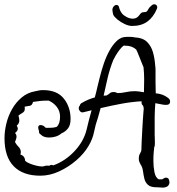

<svg xmlns="http://www.w3.org/2000/svg" viewBox="-20 -788 823 895"><path d="M730 86Q726 86 721.5 85.5Q717 85 713 85H709Q682 85 669.5 73.5Q657 62 653 45Q649 28 646.5 9.5Q644 -9 635 -22Q632 -27 629.5 -33.5Q627 -40 627 -49Q627 -63 633 -73Q639 -83 639 -88Q639 -103 640.5 -131Q642 -159 643.5 -187.5Q645 -216 646 -230Q647 -246 648.5 -263.5Q650 -281 650 -281Q649 -295 644 -298.5Q639 -302 640 -316Q591 -313 543.5 -304Q496 -295 449 -284L437 -241Q425 -207 418.5 -173.5Q412 -140 393 -108Q372 -72 335.5 -40.5Q299 -9 255.5 11Q212 31 168 31Q87 31 44 -13Q1 -57 1 -144Q1 -176 9.5 -211.5Q18 -247 36 -279Q54 -311 81.5 -334Q109 -357 146 -363Q154 -365 162.5 -366.5Q171 -368 181 -368Q246 -368 277.5 -328.5Q309 -289 309 -233Q309 -205 297 -189.5Q285 -174 266 -166Q244 -147 208 -147Q183 -147 170 -161Q160 -166 162 -178Q161 -179 161 -180Q161 -181 160 -182Q158 -190 158 -193Q158 -205 169 -205Q182 -205 192 -193Q194 -193 195 -192.5Q196 -192 197 -192Q208 -192 221 -192.5Q234 -193 245 -197Q260 -212 260 -244Q260 -270 245 -289.5Q230 -309 207 -319H201Q182 -319 168 -317.5Q154 -316 134 -313Q130 -297 119.5 -295Q109 -293 96 -291L95 -290Q97 -275 92.5 -269Q88 -263 81 -259.5Q74 -256 66 -249L67 -245Q70 -235 70 -226Q70 -214 60 -204L58 -202Q63 -194 63 -189Q63 -177 50 -168Q57 -161 57 -151Q57 -146 55 -140Q53 -134 50 -126L51 -124Q57 -113 67 -103Q77 -93 77 -79Q77 -76 76.5 -73.5Q76 -71 75 -68Q96 -61 97 -39L98 -38Q105 -31 120 -25Q135 -19 150.5 -15.5Q166 -12 176 -12Q182 -12 187.5 -14Q193 -16 199 -16Q206 -16 209 -15L210 -16Q221 -22 228 -17Q284 -37 327.5 -83.5Q371 -130 384 -185Q389 -208 395 -230Q401 -252 407 -274L370 -265Q360 -262 353.5 -269Q347 -276 347 -284Q347 -291 352 -296Q354 -305 363 -309Q390 -325 422 -334Q426 -348 429 -361Q432 -374 435 -387Q439 -403 446 -431Q453 -459 463.5 -490.5Q474 -522 489.5 -550.5Q505 -579 524.5 -597.5Q544 -616 569 -616Q581 -616 590 -616Q599 -616 606 -614Q646 -612 665.5 -592.5Q685 -573 693 -544.5Q701 -516 703 -487Q705 -474 705 -461.5Q705 -449 705 -437V-403Q705 -393 705.5 -380.5Q706 -368 706 -353Q721 -352 735.5 -347Q750 -342 763 -332Q773 -325 773 -315Q773 -299 754 -299Q743 -299 730.5 -302Q718 -305 704 -307Q703 -291 702 -275Q701 -259 701 -243V-158Q701 -156 701.5 -145.5Q702 -135 702 -124Q702 -116 701.5 -110Q701 -104 699 -103Q698 -96 696.5 -78Q695 -60 695 -39Q695 -11 700 14.5Q705 40 720 48H733Q738 48 741 45Q748 40 753 40Q767 40 769 55Q770 58 770 63Q770 70 764.5 77Q759 84 745 86Q741 87 737.5 86.5Q734 86 730 86ZM463 -342Q466 -342 469.5 -342.5Q473 -343 477 -343Q486 -348 492 -353.5Q498 -359 510 -359Q515 -359 519.5 -357.5Q524 -356 528 -354Q546 -354 566.5 -358.5Q587 -363 606 -363Q617 -363 628 -361.5Q639 -360 651 -358Q651 -371 651.5 -386.5Q652 -402 652 -418Q652 -447 649 -475L646 -482Q645 -485 639.5 -498Q634 -511 627.5 -528Q621 -545 615 -557Q595 -575 565 -575Q560 -575 558 -576Q548 -570 537.5 -556Q527 -542 519 -528.5Q511 -515 508 -508Q492 -468 482 -426Q472 -384 463 -342ZM596 -667Q580 -667 561 -676Q542 -685 527.5 -697Q513 -709 508 -719Q507 -722 505.5 -729.5Q504 -737 504 -741V-743Q504 -751 510 -758Q516 -765 523 -765Q533 -765 535.5 -752.5Q538 -740 548 -726Q556 -716 570.5 -708.5Q585 -701 599 -701Q607 -701 614 -704Q624 -709 631.5 -720Q639 -731 648 -731Q661 -731 665 -735.5Q669 -740 672.5 -747Q676 -754 684 -760Q691 -768 699 -768Q707 -768 711 -761.5Q715 -755 711 -746Q695 -708 667 -687.5Q639 -667 596 -667Z"/></svg>

Font: Are You Serious
Style: Regular
Weight: 400
Designer: Robert E. Leuschke
Foundry: Robert E. Leuschke
Version: Version 1.100